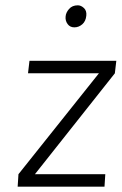

<svg xmlns="http://www.w3.org/2000/svg" viewBox="-20 -703 458 723"><path d="M46.5 0 49.5 -47 352.5 -427H85.5L91 -474H418L412.5 -427L111.5 -47H376.5L373.5 0ZM260 -600Q243.5 -600 234.5 -612.5Q225.5 -625 227 -640.5Q228 -655.5 240 -669.2Q252 -683 273 -683Q285 -683 296 -672.8Q307 -662.5 305 -644Q303 -623 289.8 -611.5Q276.5 -600 260 -600Z"/></svg>

Font: Karla Light
Style: Italic
Weight: 300
Italic angle: -8°
Designer: Jonathan Pinhorn
Version: Version 2.004;gftools[0.9.33]